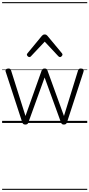

<svg xmlns="http://www.w3.org/2000/svg" viewBox="-20 -1163 845 1816"><path d="M220 15Q206 15 200 9.5Q194 4 191 -4L34 -484Q29 -496 36 -505.5Q43 -515 60 -515Q71 -515 77 -510.5Q83 -506 85 -496L221 -66L374 -496Q378 -506 384.5 -510.5Q391 -515 403 -515Q414 -515 420 -510.5Q426 -506 429 -496L585 -66L718 -496Q721 -506 727 -510.5Q733 -515 744 -515Q762 -515 768.5 -506Q775 -497 769 -482L613 -4Q610 4 603.5 9.5Q597 15 584 15Q571 15 565.5 9.5Q560 4 557 -4L402 -430L248 -4Q246 4 239.5 9.5Q233 15 220 15ZM258 -623Q250 -623 242 -631Q234 -639 234 -647Q234 -649 235.5 -652Q237 -655 240 -659L377 -825Q383 -831 388.5 -834Q394 -837 403 -837Q412 -837 417.5 -834Q423 -831 428 -825L566 -659Q569 -655 570 -652Q571 -649 571 -647Q571 -639 563 -631Q555 -623 548 -623Q543 -623 539 -625.5Q535 -628 531 -632L403 -769L274 -632Q271 -628 267 -625.5Q263 -623 258 -623ZM0 623H805V633H0ZM0 -20H805V0H0ZM0 -505H805V-500H0ZM0 -1143H805V-1133H0Z"/></svg>

Font: Playwrite CL Guides
Style: Regular
Weight: 400
Designer: Veronika Burian, José Scaglione
Foundry: TypeTogether
Version: Version 1.003